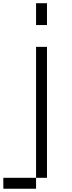

<svg xmlns="http://www.w3.org/2000/svg" viewBox="-87 -953 440 1173"><path d="M-66.7 200V133.3H133.3V200ZM133.3 133.3V-666.7H200V133.3ZM200 -800H133.3V-933.3H200Z"/></svg>

Font: Galmuri14 Regular
Style: Regular
Weight: 400
Designer: Lee Minseo (quiple)
Version: Version 2.399;hotconv 1.1.1;makeotfexe 2.6.0 DEVELOPMENT